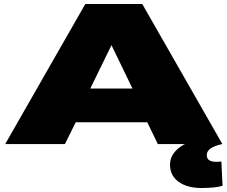

<svg xmlns="http://www.w3.org/2000/svg" viewBox="-20 -721 1138 961"><path d="M6 0 407 -701H692L1093 0H770L717 -109H359L305 0ZM432 -278H643L538 -495ZM987 220Q917 220 874 189Q831 158 831 103Q831 71 849.5 46Q868 21 895.5 5.5Q923 -10 950 -16L1092 0Q1052 9 1033.5 22.5Q1015 36 1015 55Q1015 74 1028 81.5Q1041 89 1064 89Q1071 89 1077 88.5Q1083 88 1088 87L1094 209Q1057 220 987 220Z"/></svg>

Font: Georama ExtraExtended ExtraBold
Style: Regular
Weight: 800
Width: 8
Designer: Jean-Baptiste Levee
Foundry: Production Type
Version: Version 1.000